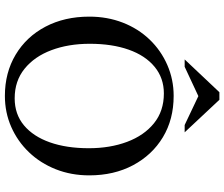

<svg xmlns="http://www.w3.org/2000/svg" viewBox="-86 -821 917 785"><g transform="rotate(90 372.5 -428.5)"><path d="M372 -680Q468 -680 541 -636Q614 -592 655.5 -514Q697 -436 697 -335Q697 -261 672 -198Q647 -135 602.5 -88.5Q558 -42 499 -16Q440 10 372 10Q277 10 203.5 -34Q130 -78 89 -156Q48 -234 48 -335Q48 -409 72.5 -472Q97 -535 141.5 -581.5Q186 -628 245.5 -654Q305 -680 372 -680ZM382 -30Q447 -30 492.5 -68Q538 -106 562 -174Q586 -242 586 -333Q586 -420 560 -489.5Q534 -559 484 -599.5Q434 -640 362 -640Q299 -640 253 -602Q207 -564 183 -496Q159 -428 159 -337Q159 -250 185 -180.5Q211 -111 261 -70.5Q311 -30 382 -30ZM491 -725 373 -781 253 -725H223L357 -867H388L521 -725Z"/></g></svg>

Font: Brygada 1918 Medium
Style: Regular
Weight: 500
Designer: Mateusz Machalski | Borys Kosmynka | Przemek Hoffer
Foundry: NIEPODLEGLA 2018
Version: Version 3.006